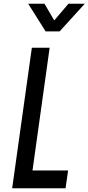

<svg xmlns="http://www.w3.org/2000/svg" viewBox="-20 -1005 472 1025"><path d="M245 -750H150L45 0H330L343.5 -95H153.5ZM223.5 -837.5H298.5L432.5 -985H345.5L269.5 -896L217.5 -985H130.5Z"/></svg>

Font: Mohave Medium
Style: Italic
Weight: 500
Italic angle: -8°
Designer: Gumpita Rahayu
Foundry: Tokotype
Version: Version 2.002; ttfautohint (v1.8.3)